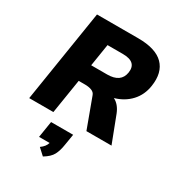

<svg xmlns="http://www.w3.org/2000/svg" viewBox="-228 -844 1170 1273"><g transform="rotate(30 356.5 -207.5)"><path d="M25 0ZM25 0 137 -705H453Q587 -705 646 -645.5Q705 -586 688 -476Q677 -403 630.5 -352.5Q584 -302 511 -281Q555 -259 578 -201L655 0H463L380 -225Q373 -247 350.5 -255Q328 -263 302 -263H252L210 0ZM272 -394H394Q498 -394 511 -476Q525 -564 416 -564H299ZM297 290 248 245Q266 232 276 219Q286 206 291 190H210L230 65H399L385 150Q378 197 361 229.5Q344 262 297 290Z"/></g></svg>

Font: Winston ExtraBold
Style: Italic
Weight: 800
Italic angle: -9°
Designer: Original fonts by Vernon Adams / Changes by Cristiano Sobral
Foundry: Original fonts by Vernon Adams / Changes by Cristiano Sobral
Version: Version 2.503;July 17, 2020;FontCreator 13.0.0.2655 64-bit